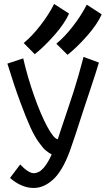

<svg xmlns="http://www.w3.org/2000/svg" viewBox="-20 -934 558 965"><path d="M263.2 -714.4Q305.2 -748.5 347.4 -803.2Q389.6 -857.9 416 -910.6L491.2 -861.8Q469.2 -812.5 418.5 -754.6Q367.7 -696.8 319.3 -658.2ZM99.1 -717.8Q141.1 -752 183.3 -806.6Q225.6 -861.3 252 -914.1L327.1 -865.7Q305.2 -816.4 254.2 -758.3Q203.1 -700.2 154.8 -661.6ZM81.5 -107.4Q123 -63.5 149.9 -63.5Q156.7 -63.5 163.8 -65.7Q170.9 -67.9 176.8 -71Q182.6 -74.2 188.7 -79.8Q194.8 -85.4 199.5 -90.3Q204.1 -95.2 209.2 -102.8Q214.4 -110.4 217.5 -115.2Q220.7 -120.1 225.1 -128.2Q229.5 -136.2 231.2 -139.6Q232.9 -143.1 236.1 -150.1Q239.3 -157.2 239.7 -157.7Q221.7 -168 208.7 -179Q195.8 -189.9 174.3 -220Q152.8 -250 132.1 -295.7Q111.3 -341.3 81.3 -422.4Q51.3 -503.4 17.1 -614.3L96.7 -640.6Q118.2 -546.9 151.4 -452.6Q184.6 -358.4 217.5 -297.4Q250.5 -236.3 270 -234.4H270.5Q272 -240.7 284.9 -278.8Q297.9 -316.9 317.6 -376Q337.4 -435.1 350.1 -474.1Q374.5 -550.3 399.9 -647.9L477.1 -619.6Q464.4 -575.7 435.8 -490.5Q407.2 -405.3 400.4 -383.8Q347.7 -219.7 330.6 -173.8Q293.9 -74.7 247.3 -32Q200.7 10.7 149.4 10.7Q88.4 10.7 30.3 -39.6Z"/></svg>

Font: Fantasque Sans Mono
Style: Regular
Weight: 400
Monospace: yes
Designer: Jany Belluz
Version: Version 1.8.0 ; ttfautohint (v1.8.2)